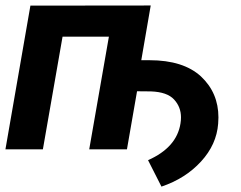

<svg xmlns="http://www.w3.org/2000/svg" viewBox="-20 -549 885 706"><path d="M534.2 -528.8 91.8 -528.3 0 0H137.7L210 -414.1H380.4L308.1 0H446.8L483.9 -213.4L535.2 -212.9C574.7 -211.4 603 -201.7 620.1 -183.1C637.2 -164.6 645.5 -142.6 645.5 -117.7C645.5 -110.4 645 -102.5 643.6 -94.7C634.3 -36.1 594.7 8.8 524.4 40L573.7 137.2C632.8 117.2 681.2 86.4 719.2 44.9C757.3 3.4 778.3 -43 782.2 -94.2C782.7 -102.1 783.2 -109.4 783.2 -117.2C783.2 -177.7 761.7 -228 718.8 -268.1C675.8 -307.6 612.8 -327.6 529.8 -327.6H499.5Z"/></svg>

Font: Roboto
Style: Bold Italic
Weight: 700
Italic angle: -12°
Designer: Google
Version: Version 2.137; 2017